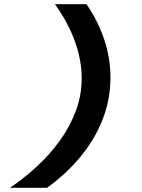

<svg xmlns="http://www.w3.org/2000/svg" viewBox="-20 -728 672 910"><path d="M27.4 162Q95.6 115.9 156.6 59.3Q217.6 2.7 265 -63.3Q312.4 -129.4 339.8 -203.3Q367.2 -277.2 367.2 -356.4Q367.2 -443.7 334.5 -533.5Q301.8 -623.2 240.4 -708H390.1Q445.7 -626.7 474.6 -538.7Q503.5 -450.7 503.5 -360.6Q503.5 -259.5 468 -166.1Q432.5 -72.6 365.4 10.1Q298.3 92.8 203.1 162Z"/></svg>

Font: Atkinson Hyperlegible Mono ExtraLight
Style: Italic
Weight: 200
Italic angle: -12°
Monospace: yes
Designer: Elliott Scott, Megan Eiswerth, Linus Boman, Theodore Petrosky, Letters from Sweden
Foundry: Applied Design Works, Letters from Sweden
Version: Version 2.001